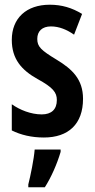

<svg xmlns="http://www.w3.org/2000/svg" viewBox="-20 -573 401 814"><path d="M332 -154C332 -237 286 -280 220 -320C154 -360 138 -375 138 -408C138 -441 159 -461 196 -461C231 -461 264 -447 294 -426L328 -514C285 -540 242 -553 191 -553C92 -553 30 -496 30 -404C30 -323 71 -276 139 -238C205 -202 221 -181 221 -149C221 -109 198 -88 157 -88C111 -88 64 -107 30 -131V-20C68 -1 114 10 166 10C270 10 332 -47 332 -154ZM237 71V61H127C124 101 109 174 100 209V221H170C197 179 222 122 237 71Z"/></svg>

Font: Noto Sans Lao Looped ExtraCondensed SemiBold
Style: Regular
Weight: 600
Width: 2
Designer: Mark Frömberg, Ben Mitchell
Foundry: The Fontpad Ltd
Version: Version 1.002